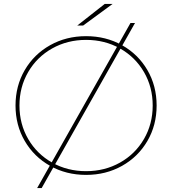

<svg xmlns="http://www.w3.org/2000/svg" viewBox="-20 -887 876 977"><path d="M59 -350Q59 -450 106 -530.5Q153 -611 235 -657Q317 -703 418 -703Q519 -703 601 -657Q683 -611 730 -530.5Q777 -450 777 -350Q777 -250 730 -169.5Q683 -89 601 -43Q519 3 418 3Q317 3 235 -43Q153 -89 106 -169.5Q59 -250 59 -350ZM757 -350Q757 -444 712.5 -520.5Q668 -597 590.5 -640.5Q513 -684 418 -684Q323 -684 245.5 -640.5Q168 -597 123.5 -520.5Q79 -444 79 -350Q79 -256 123.5 -179.5Q168 -103 245.5 -59.5Q323 -16 418 -16Q513 -16 590.5 -59.5Q668 -103 712.5 -179.5Q757 -256 757 -350ZM644 -770H667L192 70H169ZM513 -867H553L403 -757H373Z"/></svg>

Font: iiserrat Thin
Style: Regular
Weight: 100
Designer: Akira Ohta
Foundry: Akira Ohta
Version: Version 1.200;Glyphs 3.3.1 (3343)